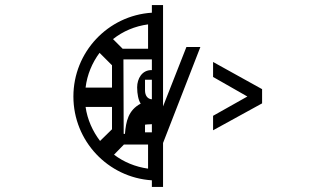

<svg xmlns="http://www.w3.org/2000/svg" viewBox="-20 -680 1240 756"><path d="M374 -125C345 -163 324 -209 317 -259H421V-171ZM563 -111V-16C513 -23 467 -42 429 -71L468 -111ZM317 -335C323 -386 343 -433 372 -472L421 -423V-335ZM466 -446H578V-404C539 -405 520 -370 520 -336C520 -310 525 -285 534 -272C485 -246 476 -202 472 -153H467ZM551 -366H578V-289C561 -290 551 -304 551 -324ZM551 -189C551 -189 563 -191 578 -191V-159H551ZM425 -526C464 -557 511 -577 563 -584V-488H463ZM269 -300C269 -125 405 19 578 30V56H622V-117L769 -495H714L622 -261V-660H578V-630C405 -619 269 -475 269 -300ZM1012 -273V-329L819 -436V-377L954 -300L819 -224V-167Z"/></svg>

Font: CryptoKit 1.4
Style: Regular
Weight: 400
Monospace: yes
Designer: Oceane Juvin
Foundry: http://www.head-geneve.ch
Version: Version 1.000